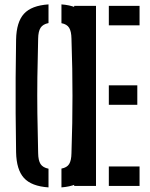

<svg xmlns="http://www.w3.org/2000/svg" viewBox="-20 -826 668 853"><path d="M195.5 6.5Q120 1.5 86.5 -35.2Q53 -72 51.5 -149.5Q50 -244 49.5 -323Q49 -402 49.5 -480.2Q50 -558.5 51.5 -650.5Q53 -728 86.5 -764.8Q120 -801.5 195.5 -806.5V-723.5Q170.5 -718.5 160.2 -702.5Q150 -686.5 149.5 -654.5Q147 -561 146 -481.8Q145 -402.5 146 -322.5Q147 -242.5 149.5 -145.5Q150 -113 160.2 -97.2Q170.5 -81.5 195.5 -76.5ZM253 6.5V-77Q277.5 -81.5 287.2 -97.2Q297 -113 297.5 -145.5Q300 -217 301 -279Q302 -341 302 -400Q302 -459 301 -521Q300 -583 297.5 -654.5Q297 -686.5 287.2 -702.5Q277.5 -718.5 253 -723V-806.5Q325.5 -801 358.5 -764Q391.5 -727 393.5 -650.5Q396 -558.5 396.8 -480Q397.5 -401.5 396.8 -322.5Q396 -243.5 393.5 -149.5Q391.5 -72.5 358.5 -35.8Q325.5 1 253 6.5ZM309.5 0V-800H406.5V0ZM463.5 -713.5V-800H600V-713.5ZM463.5 -360.5V-447H590V-360.5ZM463.5 0V-86.5H600V0Z"/></svg>

Font: Big Shoulders Stencil Text SemiBold
Style: Regular
Weight: 600
Designer: Patric King
Foundry: XO Type Co
Version: Version 1.000